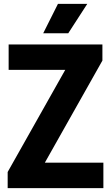

<svg xmlns="http://www.w3.org/2000/svg" viewBox="-20 -969 572 989"><path d="M19.5 0V-83L316 -609H24.5V-740H507.5V-657L211 -131H512.5V0ZM202.5 -797.5 278.5 -949H429.5L331.5 -797.5Z"/></svg>

Font: Encode Sans Condensed Condensed
Style: Bold
Weight: 700
Width: 3
Designer: Multiple Designers
Foundry: Impallari Type
Version: Version 3.000; ttfautohint (v1.8.3) -l 8 -r 50 -G 200 -x 14 